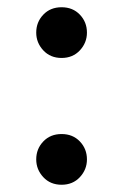

<svg xmlns="http://www.w3.org/2000/svg" viewBox="-20 -495 340 530"><path d="M80 -405Q80 -434 99.5 -454.5Q119 -475 150 -475Q181 -475 200.5 -454.5Q220 -434 220 -405Q220 -377 200.5 -356Q181 -335 150 -335Q119 -335 99.5 -356Q80 -377 80 -405ZM80 -55Q80 -84 99.5 -104.5Q119 -125 150 -125Q181 -125 200.5 -104.5Q220 -84 220 -55Q220 -27 200.5 -6Q181 15 150 15Q119 15 99.5 -6Q80 -27 80 -55Z"/></svg>

Font: Copperplate CC
Style: Regular
Weight: 400
Designer: indestructible type*
Foundry: Cowboy Collective
Version: Version 1.000